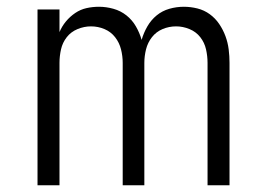

<svg xmlns="http://www.w3.org/2000/svg" viewBox="-20 -548 790 568"><path d="M91 0V-520H156V-453Q163 -470 175 -484.5Q187 -499 202.5 -509.5Q218 -520 236 -524Q254 -528 273 -528Q294 -528 315.5 -522Q337 -516 354 -502.5Q371 -489 382 -470Q393 -451 399 -430Q405 -451 416 -470Q427 -489 443.5 -502.5Q460 -516 481 -522Q502 -528 524 -528Q544 -528 564 -523Q584 -518 600.5 -506Q617 -494 628.5 -477Q640 -460 647 -441Q654 -422 656.5 -402Q659 -382 659 -362V0H594V-362Q594 -382 589.5 -402Q585 -422 572.5 -438Q560 -454 540.5 -462Q521 -470 501 -470Q480 -470 461 -462Q442 -454 429.5 -438Q417 -422 412 -402Q407 -382 407 -362V0H343V-362Q343 -382 338 -402Q333 -422 320.5 -438Q308 -454 289 -462Q270 -470 249 -470Q229 -470 209.5 -462Q190 -454 177.5 -438Q165 -422 160.5 -402Q156 -382 156 -362V0Z"/></svg>

Font: Iosevka Aile Light
Style: Regular
Weight: 300
Designer: Belleve Invis
Foundry: Belleve Invis
Version: Version 27.3.5; ttfautohint (v1.8.4)